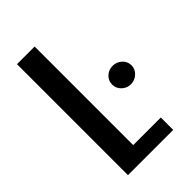

<svg xmlns="http://www.w3.org/2000/svg" viewBox="-186 -657 723 723"><g transform="rotate(-45 176.0 -295.5)"><path d="M50 0V-591H144V-66H291V0ZM300 -234Q279 -234 264 -248.5Q249 -263 249 -283Q249 -304 264 -318Q279 -332 300 -332Q321 -332 336.5 -318Q352 -304 352 -283Q352 -263 336.5 -248.5Q321 -234 300 -234Z"/></g></svg>

Font: Alumni Sans SemiBold
Style: Regular
Weight: 600
Designer: Robert E. Leuschke
Foundry: Robert E. Leuschke
Version: Version 1.018